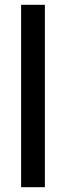

<svg xmlns="http://www.w3.org/2000/svg" viewBox="-20 -780 275 800"><path d="M167 0H68V-760H167Z"/></svg>

Font: Noto Sans Hebrew Condensed Medium
Style: Regular
Weight: 500
Width: 3
Designer: Monotype Design Team
Foundry: Monotype Imaging Inc.
Version: Version 2.004; ttfautohint (v1.8.4.7-5d5b)